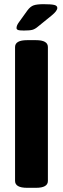

<svg xmlns="http://www.w3.org/2000/svg" viewBox="-20 -895 302 918"><path d="M52 -30V-670Q52 -703 110 -703H152Q209 -703 209 -670V-30Q209 3 152 3H110Q52 3 52 -30ZM59 -761Q59 -773 70 -788L111 -845Q125 -864 141 -869.5Q157 -875 188 -875Q224 -875 239 -871.5Q254 -868 254 -857Q254 -843 227 -821L163 -769Q148 -756 135 -752.5Q122 -749 94 -749Q72 -749 65.5 -752Q59 -755 59 -761Z"/></svg>

Font: Asap Condensed
Style: Bold
Weight: 700
Designer: Pablo Cosgaya
Foundry: Omnibus-Type
Version: Version 1.010; ttfautohint (v1.8)